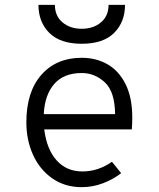

<svg xmlns="http://www.w3.org/2000/svg" viewBox="-20 -762 656 794"><path d="M525 -227H163Q173 -145 214 -99Q255 -53 321 -53Q386 -53 443 -93L481 -46Q448 -20 405.5 -4Q363 12 318 12Q248 12 196 -24.5Q144 -61 116.5 -122Q89 -183 89 -256Q89 -382 151 -452.5Q213 -523 318 -523Q377 -523 424 -496.5Q471 -470 499 -414.5Q527 -359 527 -276Q527 -249 525 -227ZM456 -290Q455 -383 413.5 -421.5Q372 -460 318 -460Q244 -460 204.5 -415Q165 -370 161 -290ZM139 -742H207Q207 -696 238.5 -669.5Q270 -643 318 -643Q366 -643 397.5 -669.5Q429 -696 429 -742H497Q497 -671 452 -626Q407 -581 318 -581Q229 -581 184 -626Q139 -671 139 -742Z"/></svg>

Font: Overpass Mono Light
Style: Regular
Weight: 300
Monospace: yes
Designer: Delve Withrington, Dave Bailey
Foundry: Delve Fonts
Version: Version 1.000;DELV;Overpass